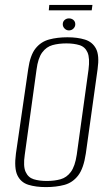

<svg xmlns="http://www.w3.org/2000/svg" viewBox="-20 -751 450 783"><path d="M167 12Q126 12 95.5 2.5Q65 -7 51 -36Q37 -65 45 -125L95 -469Q103 -526 125 -553.5Q147 -581 180.5 -590Q214 -599 255 -599Q296 -599 326.5 -589.5Q357 -580 371.5 -552.5Q386 -525 378 -469L330 -125Q321 -64 298.5 -35Q276 -6 242.5 3Q209 12 167 12ZM171 -13Q202 -13 227 -20Q252 -27 269 -50Q286 -73 293 -120L341 -467Q347 -514 337 -537Q327 -560 304 -567Q281 -574 251 -574Q219 -574 194 -567Q169 -560 152 -537Q135 -514 129 -467L81 -120Q74 -73 84.5 -50Q95 -27 117.5 -20Q140 -13 171 -13ZM261 -627Q251 -627 243.5 -634.5Q236 -642 236 -652Q236 -663 243.5 -669.5Q251 -676 261 -676Q272 -676 279.5 -669.5Q287 -663 287 -652Q287 -642 279.5 -634.5Q272 -627 261 -627ZM179 -709 181 -731H357L354 -709Z"/></svg>

Font: Alumni Sans Thin ExtraLight
Style: Italic
Weight: 250
Italic angle: -8°
Version: Version 1.016